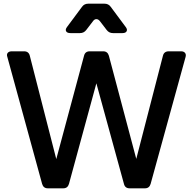

<svg xmlns="http://www.w3.org/2000/svg" viewBox="-20 -1024 1048 1044"><path d="M240 0Q216 0 209 -24L20 -714Q15 -728 22 -736.5Q29 -745 44 -745H111Q136 -745 142 -721L286 -159L437 -721Q443 -745 468 -745H541Q565 -745 572 -721L721 -160L866 -721Q872 -745 898 -745H965Q979 -745 986 -736.5Q993 -728 989 -714L799 -24Q792 0 768 0H685Q660 0 654 -24L504 -571L355 -24Q348 0 324 0ZM363 -844Q345 -844 339.5 -854Q334 -864 345 -878L426 -987Q438 -1004 460 -1004H548Q570 -1004 582 -987L663 -878Q674 -864 668.5 -854Q663 -844 646 -844H594Q573 -844 560 -861L524 -908Q515 -920 504 -920Q493 -920 485 -908L449 -861Q436 -844 415 -844Z"/></svg>

Font: Pitagon Sans Text SemiBold
Style: Regular
Weight: 600
Designer: Travis Tran
Foundry: Pitagon
Version: Version 1.001; ttfautohint (v1.8.4.7-5d5b);gftools[0.9.26]